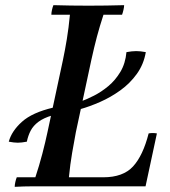

<svg xmlns="http://www.w3.org/2000/svg" viewBox="-20 -722 658 744"><path d="M186 -305 183 -275Q149 -265 129 -250Q109 -235 99 -216Q89 -197 84 -173Q63 -169 49 -169Q35 -169 14 -173Q25 -214 65 -250Q105 -286 186 -305ZM291 -299 294 -329Q316 -337 344.5 -351.5Q373 -366 400 -388.5Q427 -411 446.5 -443.5Q466 -476 470 -520Q492 -524 508 -524Q524 -524 545 -520Q537 -473 510.5 -436Q484 -399 446.5 -372Q409 -345 368 -327Q327 -309 291 -299ZM37 2Q37 -6 39.5 -17Q42 -28 45 -35H117Q132 -80 144 -126Q156 -172 164 -210L224 -490Q232 -528 239 -570.5Q246 -613 251 -665H179Q179 -673 181.5 -684Q184 -695 187 -702Q221 -701 255 -700.5Q289 -700 323 -700Q358 -700 392 -700.5Q426 -701 461 -702Q461 -695 458.5 -684Q456 -673 453 -665H381Q366 -619 355.5 -579.5Q345 -540 334 -490L274 -210Q267 -173 259.5 -129.5Q252 -86 247 -35H380Q457 -35 495.5 -77Q534 -119 556 -205Q572 -208 588 -205L544 0H174Q140 0 106 0Q72 0 37 2Z"/></svg>

Font: Poltawski Nowy
Style: Italic
Weight: 400
Italic angle: -12°
Designer: Adam Pótawski, Mateusz Machalski, Borys Kosmynka, Ania Wieluska
Foundry: Capitalics.wtf
Version: Version 1.001;gftools[0.9.25]